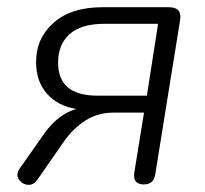

<svg xmlns="http://www.w3.org/2000/svg" viewBox="-20 -505 569 532"><path d="M378 6Q348 6 352 -26L379 -193H296Q251 -193 217.5 -171.5Q184 -150 160 -117L85 -9Q73 9 56.5 7Q40 5 31.5 -9Q23 -23 36 -40L102 -134Q140 -188 191 -203Q139 -212 109.5 -246Q80 -280 80 -333Q80 -399 128.5 -442Q177 -485 264 -485H448Q485 -485 479 -449L410 -21Q406 6 378 6ZM249 -240H387L418 -439H269Q205 -439 173 -410.5Q141 -382 141 -332Q141 -285 168.5 -262.5Q196 -240 249 -240Z"/></svg>

Font: Nunito Light
Style: Italic
Weight: 300
Italic angle: -9°
Designer: Vernon Adams
Foundry: Vernon Adams
Version: Version 3.601; ttfautohint (v1.8.2.53-6de2)